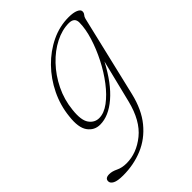

<svg xmlns="http://www.w3.org/2000/svg" viewBox="-262 -542 885 885"><g transform="rotate(-45 181.0 -99.0)"><path d="M304.5 11Q285 93.5 242 146Q199 198.5 139.5 223.2Q80 248 11 248Q-25.5 248 -41.5 239.5Q-57.5 231 -57.5 218Q-57.5 198 -30.5 198Q-12 198 10 208.8Q32 219.5 61.5 219.5Q127.5 219.5 186 172.2Q244.5 125 269.5 24L321 -184.5Q271.5 -90.5 214.2 -41.5Q157 7.5 101.5 7.5Q64 7.5 41.8 -23.2Q19.5 -54 27.5 -120.5Q34 -185 62.5 -243.8Q91 -302.5 135.5 -348Q180 -393.5 234.8 -419.8Q289.5 -446 348 -446Q378.5 -446 395.8 -438.5Q413 -431 413 -419.5Q413 -409.5 407 -402.8Q401 -396 398.5 -386ZM59.5 -131Q52.5 -69.5 71.2 -43.2Q90 -17 119.5 -17Q151.5 -17 185.8 -42.5Q220 -68 252 -109.8Q284 -151.5 309.5 -201.5Q335 -251.5 350.5 -301.5Q366 -351.5 366.5 -392.5Q367 -426 330 -426Q286 -426 240.8 -403Q195.5 -380 156.8 -339.2Q118 -298.5 91.8 -245Q65.5 -191.5 59.5 -131Z"/></g></svg>

Font: Fraunces 72pt S050 Thin
Style: Italic
Weight: 100
Italic angle: -16°
Version: Version 1.000; ttfautohint (v1.8.3)